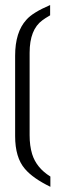

<svg xmlns="http://www.w3.org/2000/svg" viewBox="-20 -716 250 750"><path d="M39.1 -184.6Q39.1 -100.6 77.1 -56.6Q108.4 -19.5 176.8 13.7V-26.4Q122.1 -60.5 105.5 -114.3Q95.7 -146.5 95.7 -187.5V-509.8Q95.7 -600.6 145.5 -636.7Q154.3 -643.6 175.8 -656.2V-696.3Q107.4 -667 83 -638.7Q39.1 -590.8 39.1 -498Z"/></svg>

Font: Post No Bills Jaffna Medium
Style: Regular
Weight: 500
Designer: Kosala Senevirathne, Siva Puranthara, Lasantha Premarathna, Tharique Azeez
Foundry: Mooniak
Version: Version 1.220 ; ttfautohint (v1.6)